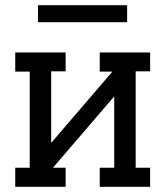

<svg xmlns="http://www.w3.org/2000/svg" viewBox="-20 -723 640 743"><path d="M234 0H39V-74H95V-446H39V-520H234V-447H178V-170L415 -446H366V-520H561V-447H505V-74H561V0H366V-74H422V-350L185 -74H234ZM127 -637V-703H472V-637Z"/></svg>

Font: Iosevka Etoile
Style: Regular
Weight: 400
Designer: Belleve Invis
Foundry: Belleve Invis
Version: Version 33.2.4